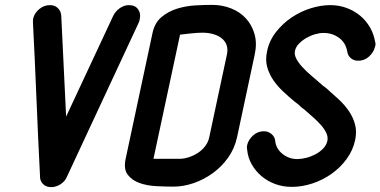

<svg xmlns="http://www.w3.org/2000/svg" viewBox="-20 -757 1559 787"><path d="M444 -692Q453 -711 471 -723.5Q489 -736 508 -736Q534 -736 546 -719Q558 -702 553 -680Q552 -671 549 -665L255 -34Q247 -14 228.5 -2Q210 10 190 10Q168 10 155.5 -3.5Q143 -17 144 -36Q136 -191 129.5 -351Q123 -511 115 -666Q115 -676 116 -681Q121 -703 140.5 -719.5Q160 -736 185 -736Q204 -736 216.5 -724.5Q229 -713 231 -694L251 -279Z M609 -106H715Q734 -106 754 -112.5Q774 -119 791.5 -130.5Q809 -142 821.5 -158.5Q834 -175 838 -196L910 -533Q915 -556 908.5 -573Q902 -590 887.5 -601Q873 -612 853 -617.5Q833 -623 811 -623Q789 -623 762 -620Q735 -617 718 -615ZM605 -621Q614 -664 642.5 -687.5Q671 -711 707.5 -722Q744 -733 782.5 -735Q821 -737 849 -737Q891 -737 927.5 -722.5Q964 -708 988.5 -681Q1013 -654 1023.5 -616.5Q1034 -579 1024 -533L952 -196Q942 -149 915.5 -111.5Q889 -74 852.5 -47.5Q816 -21 774 -6.5Q732 8 691 8Q658 8 620 6Q582 4 551.5 -7Q521 -18 503.5 -41Q486 -64 495 -106Z M1519 -582Q1519 -578 1519 -574Q1519 -570 1517 -565Q1512 -543 1493 -525.5Q1474 -508 1448 -508Q1430 -508 1417.5 -519Q1405 -530 1403 -548V-547Q1397 -582 1369.5 -602Q1342 -622 1306 -622Q1290 -622 1271 -616.5Q1252 -611 1235 -601Q1218 -591 1205 -577.5Q1192 -564 1189 -548Q1186 -533 1194.5 -516.5Q1203 -500 1219 -482.5Q1235 -465 1256 -447Q1277 -429 1298 -411H1297Q1302 -407 1307.5 -403Q1313 -399 1318 -395Q1343 -373 1367.5 -350.5Q1392 -328 1409.5 -302.5Q1427 -277 1435 -248Q1443 -219 1436 -184Q1427 -141 1401 -105.5Q1375 -70 1339 -44.5Q1303 -19 1260.5 -5Q1218 9 1176 9Q1140 9 1108.5 -2.5Q1077 -14 1052.5 -34.5Q1028 -55 1012 -83Q996 -111 993 -144V-143Q991 -152 993 -162Q998 -184 1017 -201.5Q1036 -219 1062 -219Q1079 -219 1092.5 -208Q1106 -197 1108 -180Q1111 -148 1137.5 -126.5Q1164 -105 1199 -105Q1215 -105 1235 -110Q1255 -115 1273 -124.5Q1291 -134 1304.5 -148Q1318 -162 1322 -180Q1325 -196 1317.5 -212Q1310 -228 1296.5 -243.5Q1283 -259 1265.5 -274.5Q1248 -290 1232 -304Q1227 -309 1221.5 -312.5Q1216 -316 1211 -321Q1206 -327 1199.5 -331.5Q1193 -336 1187 -341Q1163 -361 1140 -382.5Q1117 -404 1100 -429Q1083 -454 1075 -483Q1067 -512 1075 -548Q1084 -591 1111.5 -626Q1139 -661 1175.5 -685.5Q1212 -710 1253.5 -723Q1295 -736 1334 -736Q1369 -736 1400.5 -724.5Q1432 -713 1456.5 -692.5Q1481 -672 1497 -644Q1513 -616 1518 -583Z"/></svg>

Font: VDS
Style: Bold Italic
Weight: 700
Designer: artmaker
Foundry: artmaker
Version: Version 1.000 2009 initial release